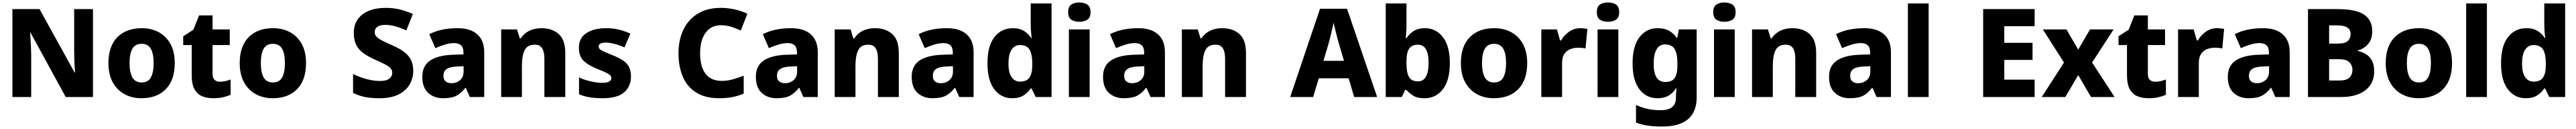

<svg xmlns="http://www.w3.org/2000/svg" viewBox="-20 -788 20978 1048"><path d="M737 0H515L229 -522H225Q227 -499 229 -467Q231 -435 232.5 -401Q234 -367 234 -338V0H81V-714H302L588 -198H591Q589 -220 587.5 -251Q586 -282 585 -315Q584 -348 584 -374V-714H737Z M1403 -276Q1403 -138 1330.5 -64Q1258 10 1132 10Q1054 10 993 -23.5Q932 -57 897.5 -120.5Q863 -184 863 -276Q863 -412 935.5 -485.5Q1008 -559 1135 -559Q1213 -559 1273.5 -526Q1334 -493 1368.5 -430Q1403 -367 1403 -276ZM1035 -276Q1035 -200 1058 -159Q1081 -118 1134 -118Q1186 -118 1208.5 -159Q1231 -200 1231 -276Q1231 -352 1208 -392Q1185 -432 1133 -432Q1081 -432 1058 -392Q1035 -352 1035 -276Z M1770 -124Q1794 -124 1815.5 -129Q1837 -134 1858 -142V-18Q1830 -6 1797 2Q1764 10 1717 10Q1665 10 1625.5 -6.5Q1586 -23 1563.5 -63.5Q1541 -104 1541 -177V-422H1472V-493L1555 -547L1601 -663H1711V-549H1851V-422H1711V-187Q1711 -156 1726.5 -140Q1742 -124 1770 -124Z M2472 -276Q2472 -138 2399.5 -64Q2327 10 2201 10Q2123 10 2062 -23.5Q2001 -57 1966.5 -120.5Q1932 -184 1932 -276Q1932 -412 2004.5 -485.5Q2077 -559 2204 -559Q2282 -559 2342.5 -526Q2403 -493 2437.5 -430Q2472 -367 2472 -276ZM2104 -276Q2104 -200 2127 -159Q2150 -118 2203 -118Q2255 -118 2277.5 -159Q2300 -200 2300 -276Q2300 -352 2277 -392Q2254 -432 2202 -432Q2150 -432 2127 -392Q2104 -352 2104 -276Z M3345 -212Q3345 -152 3315.5 -101.5Q3286 -51 3225 -20.5Q3164 10 3070 10Q3000 10 2951.5 0Q2903 -10 2855 -33V-187Q2909 -160 2967 -145Q3025 -130 3074 -130Q3125 -130 3149.5 -148.5Q3174 -167 3174 -196Q3174 -218 3160.5 -233.5Q3147 -249 3117 -264.5Q3087 -280 3037 -302Q2982 -326 2942.5 -353.5Q2903 -381 2882 -420.5Q2861 -460 2861 -521Q2861 -587 2894 -632.5Q2927 -678 2985.5 -701Q3044 -724 3122 -724Q3189 -724 3243.5 -709Q3298 -694 3342 -675L3289 -541Q3245 -561 3201 -573.5Q3157 -586 3117 -586Q3073 -586 3052 -569.5Q3031 -553 3031 -528Q3031 -507 3044.5 -491.5Q3058 -476 3089.5 -459.5Q3121 -443 3175 -420Q3229 -396 3267 -369Q3305 -342 3325 -304.5Q3345 -267 3345 -212Z M3707 -559Q3810 -559 3866.5 -509Q3923 -459 3923 -363V0H3806L3773 -74H3769Q3734 -29 3695 -9.5Q3656 10 3587 10Q3515 10 3467 -33Q3419 -76 3419 -165Q3419 -252 3481 -295Q3543 -338 3663 -343L3754 -346V-359Q3754 -402 3734 -420Q3714 -438 3678 -438Q3643 -438 3603.5 -426Q3564 -414 3525 -397L3476 -510Q3521 -534 3579 -546.5Q3637 -559 3707 -559ZM3704 -248Q3641 -245 3616 -226.5Q3591 -208 3591 -173Q3591 -141 3609 -126.5Q3627 -112 3656 -112Q3697 -112 3726 -137Q3755 -162 3755 -206V-250Z M4389 -559Q4476 -559 4529.5 -511.5Q4583 -464 4583 -358V0H4413V-311Q4413 -367 4394.5 -396Q4376 -425 4335 -425Q4274 -425 4252 -379.5Q4230 -334 4230 -250V0H4061V-549H4190L4213 -476H4220Q4246 -516 4289 -537.5Q4332 -559 4389 -559Z M5118 -165Q5118 -87 5063 -38.5Q5008 10 4888 10Q4830 10 4784.5 3Q4739 -4 4695 -22V-159Q4743 -137 4795 -126Q4847 -115 4882 -115Q4922 -115 4940 -125Q4958 -135 4958 -153Q4958 -167 4947.5 -177.5Q4937 -188 4911 -200Q4885 -212 4837 -231Q4766 -260 4730 -296.5Q4694 -333 4694 -401Q4694 -479 4755 -519Q4816 -559 4916 -559Q4970 -559 5017 -548Q5064 -537 5113 -515L5065 -403Q5025 -421 4984 -431.5Q4943 -442 4916 -442Q4855 -442 4855 -411Q4855 -398 4864.5 -388.5Q4874 -379 4899.5 -368Q4925 -357 4972 -338Q5021 -318 5053.5 -296.5Q5086 -275 5102 -244Q5118 -213 5118 -165Z M5849 -583Q5771 -583 5726 -522.5Q5681 -462 5681 -355Q5681 -247 5725 -189Q5769 -131 5857 -131Q5904 -131 5948 -143.5Q5992 -156 6036 -173V-28Q5990 -8 5942 1Q5894 10 5838 10Q5723 10 5649.5 -36Q5576 -82 5540.5 -164Q5505 -246 5505 -356Q5505 -464 5545 -547Q5585 -630 5662 -677Q5739 -724 5850 -724Q5903 -724 5959 -712.5Q6015 -701 6066 -676L6012 -540Q5975 -558 5934.5 -570.5Q5894 -583 5849 -583Z M6423 -559Q6526 -559 6582.5 -509Q6639 -459 6639 -363V0H6522L6489 -74H6485Q6450 -29 6411 -9.5Q6372 10 6303 10Q6231 10 6183 -33Q6135 -76 6135 -165Q6135 -252 6197 -295Q6259 -338 6379 -343L6470 -346V-359Q6470 -402 6450 -420Q6430 -438 6394 -438Q6359 -438 6319.5 -426Q6280 -414 6241 -397L6192 -510Q6237 -534 6295 -546.5Q6353 -559 6423 -559ZM6420 -248Q6357 -245 6332 -226.5Q6307 -208 6307 -173Q6307 -141 6325 -126.5Q6343 -112 6372 -112Q6413 -112 6442 -137Q6471 -162 6471 -206V-250Z M7105 -559Q7192 -559 7245.5 -511.5Q7299 -464 7299 -358V0H7129V-311Q7129 -367 7110.5 -396Q7092 -425 7051 -425Q6990 -425 6968 -379.5Q6946 -334 6946 -250V0H6777V-549H6906L6929 -476H6936Q6962 -516 7005 -537.5Q7048 -559 7105 -559Z M7692 -559Q7795 -559 7851.5 -509Q7908 -459 7908 -363V0H7791L7758 -74H7754Q7719 -29 7680 -9.5Q7641 10 7572 10Q7500 10 7452 -33Q7404 -76 7404 -165Q7404 -252 7466 -295Q7528 -338 7648 -343L7739 -346V-359Q7739 -402 7719 -420Q7699 -438 7663 -438Q7628 -438 7588.5 -426Q7549 -414 7510 -397L7461 -510Q7506 -534 7564 -546.5Q7622 -559 7692 -559ZM7689 -248Q7626 -245 7601 -226.5Q7576 -208 7576 -173Q7576 -141 7594 -126.5Q7612 -112 7641 -112Q7682 -112 7711 -137Q7740 -162 7740 -206V-250Z M8222 10Q8133 10 8077 -62Q8021 -134 8021 -274Q8021 -415 8078 -487Q8135 -559 8228 -559Q8284 -559 8319.5 -536Q8355 -513 8377 -479H8381Q8378 -498 8375.5 -532.5Q8373 -567 8373 -598V-760H8543V0H8414L8379 -70H8373Q8352 -37 8316 -13.5Q8280 10 8222 10ZM8286 -125Q8340 -125 8362.5 -157.5Q8385 -190 8386 -257V-272Q8386 -345 8364.5 -383.5Q8343 -422 8285 -422Q8242 -422 8217 -384Q8192 -346 8192 -271Q8192 -197 8217.5 -161Q8243 -125 8286 -125Z M8769 -768Q8806 -768 8833 -751.5Q8860 -735 8860 -689Q8860 -644 8833 -627.5Q8806 -611 8769 -611Q8731 -611 8704.5 -627.5Q8678 -644 8678 -689Q8678 -735 8704.5 -751.5Q8731 -768 8769 -768ZM8853 -549V0H8684V-549Z M9250 -559Q9353 -559 9409.5 -509Q9466 -459 9466 -363V0H9349L9316 -74H9312Q9277 -29 9238 -9.5Q9199 10 9130 10Q9058 10 9010 -33Q8962 -76 8962 -165Q8962 -252 9024 -295Q9086 -338 9206 -343L9297 -346V-359Q9297 -402 9277 -420Q9257 -438 9221 -438Q9186 -438 9146.5 -426Q9107 -414 9068 -397L9019 -510Q9064 -534 9122 -546.5Q9180 -559 9250 -559ZM9247 -248Q9184 -245 9159 -226.5Q9134 -208 9134 -173Q9134 -141 9152 -126.5Q9170 -112 9199 -112Q9240 -112 9269 -137Q9298 -162 9298 -206V-250Z M9932 -559Q10019 -559 10072.5 -511.5Q10126 -464 10126 -358V0H9956V-311Q9956 -367 9937.5 -396Q9919 -425 9878 -425Q9817 -425 9795 -379.5Q9773 -334 9773 -250V0H9604V-549H9733L9756 -476H9763Q9789 -516 9832 -537.5Q9875 -559 9932 -559Z M11007 0 10962 -152H10719L10673 0H10486L10729 -717H10949L11194 0ZM10883 -432Q10878 -448 10869.5 -481Q10861 -514 10852.5 -548Q10844 -582 10840 -604Q10835 -581 10827.5 -548.5Q10820 -516 10812 -484.5Q10804 -453 10798 -432L10757 -294H10924Z M11433 -585Q11433 -555 11431 -527.5Q11429 -500 11427 -478H11433Q11455 -512 11491 -535.5Q11527 -559 11584 -559Q11673 -559 11729.5 -486.5Q11786 -414 11786 -276Q11786 -135 11729 -62.5Q11672 10 11580 10Q11520 10 11487.5 -11Q11455 -32 11433 -57H11422L11395 0H11264V-760H11433ZM11526 -425Q11477 -425 11455 -393Q11433 -361 11433 -292V-270Q11433 -198 11453.5 -162.5Q11474 -127 11528 -127Q11570 -127 11591.5 -165.5Q11613 -204 11613 -278Q11613 -425 11526 -425Z M12416 -276Q12416 -138 12343.5 -64Q12271 10 12145 10Q12067 10 12006 -23.5Q11945 -57 11910.5 -120.5Q11876 -184 11876 -276Q11876 -412 11948.5 -485.5Q12021 -559 12148 -559Q12226 -559 12286.5 -526Q12347 -493 12381.5 -430Q12416 -367 12416 -276ZM12048 -276Q12048 -200 12071 -159Q12094 -118 12147 -118Q12199 -118 12221.5 -159Q12244 -200 12244 -276Q12244 -352 12221 -392Q12198 -432 12146 -432Q12094 -432 12071 -392Q12048 -352 12048 -276Z M12847 -559Q12863 -559 12880 -557Q12897 -555 12906 -553L12891 -394Q12880 -397 12865.5 -398.5Q12851 -400 12827 -400Q12799 -400 12770 -390Q12741 -380 12720.5 -353Q12700 -326 12700 -275V0H12531V-549H12658L12684 -459H12692Q12715 -501 12756.5 -530Q12798 -559 12847 -559Z M13074 -768Q13111 -768 13138 -751.5Q13165 -735 13165 -689Q13165 -644 13138 -627.5Q13111 -611 13074 -611Q13036 -611 13009.5 -627.5Q12983 -644 12983 -689Q12983 -735 13009.5 -751.5Q13036 -768 13074 -768ZM13158 -549V0H12989V-549Z M13479 -559Q13535 -559 13572.5 -537.5Q13610 -516 13633 -481H13638L13651 -549H13796V3Q13796 119 13726.5 179.5Q13657 240 13513 240Q13448 240 13397.5 232.5Q13347 225 13302 208V65Q13349 86 13395 96.5Q13441 107 13505 107Q13565 107 13596 82Q13627 57 13627 10V-2Q13627 -14 13628.5 -33Q13630 -52 13632 -70H13627Q13606 -35 13569.5 -12.5Q13533 10 13477 10Q13385 10 13329.5 -63Q13274 -136 13274 -274Q13274 -412 13330 -485.5Q13386 -559 13479 -559ZM13538 -427Q13493 -427 13469.5 -387Q13446 -347 13446 -272Q13446 -194 13469.5 -158Q13493 -122 13541 -122Q13595 -122 13617 -154.5Q13639 -187 13639 -254V-276Q13639 -350 13617 -388.5Q13595 -427 13538 -427Z M14022 -768Q14059 -768 14086 -751.5Q14113 -735 14113 -689Q14113 -644 14086 -627.5Q14059 -611 14022 -611Q13984 -611 13957.5 -627.5Q13931 -644 13931 -689Q13931 -735 13957.5 -751.5Q13984 -768 14022 -768ZM14106 -549V0H13937V-549Z M14575 -559Q14662 -559 14715.5 -511.5Q14769 -464 14769 -358V0H14599V-311Q14599 -367 14580.5 -396Q14562 -425 14521 -425Q14460 -425 14438 -379.5Q14416 -334 14416 -250V0H14247V-549H14376L14399 -476H14406Q14432 -516 14475 -537.5Q14518 -559 14575 -559Z M15162 -559Q15265 -559 15321.5 -509Q15378 -459 15378 -363V0H15261L15228 -74H15224Q15189 -29 15150 -9.5Q15111 10 15042 10Q14970 10 14922 -33Q14874 -76 14874 -165Q14874 -252 14936 -295Q14998 -338 15118 -343L15209 -346V-359Q15209 -402 15189 -420Q15169 -438 15133 -438Q15098 -438 15058.5 -426Q15019 -414 14980 -397L14931 -510Q14976 -534 15034 -546.5Q15092 -559 15162 -559ZM15159 -248Q15096 -245 15071 -226.5Q15046 -208 15046 -173Q15046 -141 15064 -126.5Q15082 -112 15111 -112Q15152 -112 15181 -137Q15210 -162 15210 -206V-250Z M15685 0H15516V-760H15685Z M16548 0H16129V-714H16548V-575H16301V-440H16531V-301H16301V-141H16548Z M16787 -280 16615 -549H16807L16903 -385L16999 -549H17191L17016 -280L17199 0H17007L16903 -178L16798 0H16606Z M17529 -124Q17553 -124 17574.5 -129Q17596 -134 17617 -142V-18Q17589 -6 17556 2Q17523 10 17476 10Q17424 10 17384.5 -6.5Q17345 -23 17322.5 -63.5Q17300 -104 17300 -177V-422H17231V-493L17314 -547L17360 -663H17470V-549H17610V-422H17470V-187Q17470 -156 17485.5 -140Q17501 -124 17529 -124Z M18032 -559Q18048 -559 18065 -557Q18082 -555 18091 -553L18076 -394Q18065 -397 18050.5 -398.5Q18036 -400 18012 -400Q17984 -400 17955 -390Q17926 -380 17905.5 -353Q17885 -326 17885 -275V0H17716V-549H17843L17869 -459H17877Q17900 -501 17941.5 -530Q17983 -559 18032 -559Z M18409 -559Q18512 -559 18568.5 -509Q18625 -459 18625 -363V0H18508L18475 -74H18471Q18436 -29 18397 -9.5Q18358 10 18289 10Q18217 10 18169 -33Q18121 -76 18121 -165Q18121 -252 18183 -295Q18245 -338 18365 -343L18456 -346V-359Q18456 -402 18436 -420Q18416 -438 18380 -438Q18345 -438 18305.5 -426Q18266 -414 18227 -397L18178 -510Q18223 -534 18281 -546.5Q18339 -559 18409 -559ZM18406 -248Q18343 -245 18318 -226.5Q18293 -208 18293 -173Q18293 -141 18311 -126.5Q18329 -112 18358 -112Q18399 -112 18428 -137Q18457 -162 18457 -206V-250Z M19014 -714Q19164 -714 19230.5 -669.5Q19297 -625 19297 -536Q19297 -467 19261.5 -428Q19226 -389 19180 -379V-374Q19213 -367 19243.5 -349.5Q19274 -332 19293.5 -298Q19313 -264 19313 -208Q19313 -110 19241.5 -55Q19170 0 19047 0H18774V-714ZM19019 -434Q19076 -434 19098.5 -455.5Q19121 -477 19121 -512Q19121 -582 19013 -582H18946V-434ZM18946 -307V-134H19030Q19089 -134 19112.5 -158.5Q19136 -183 19136 -222Q19136 -256 19112 -281.5Q19088 -307 19025 -307Z M19947 -276Q19947 -138 19874.5 -64Q19802 10 19676 10Q19598 10 19537 -23.5Q19476 -57 19441.5 -120.5Q19407 -184 19407 -276Q19407 -412 19479.5 -485.5Q19552 -559 19679 -559Q19757 -559 19817.5 -526Q19878 -493 19912.5 -430Q19947 -367 19947 -276ZM19579 -276Q19579 -200 19602 -159Q19625 -118 19678 -118Q19730 -118 19752.5 -159Q19775 -200 19775 -276Q19775 -352 19752 -392Q19729 -432 19677 -432Q19625 -432 19602 -392Q19579 -352 19579 -276Z M20231 0H20062V-760H20231Z M20547 10Q20458 10 20402 -62Q20346 -134 20346 -274Q20346 -415 20403 -487Q20460 -559 20553 -559Q20609 -559 20644.5 -536Q20680 -513 20702 -479H20706Q20703 -498 20700.5 -532.5Q20698 -567 20698 -598V-760H20868V0H20739L20704 -70H20698Q20677 -37 20641 -13.5Q20605 10 20547 10ZM20611 -125Q20665 -125 20687.5 -157.5Q20710 -190 20711 -257V-272Q20711 -345 20689.5 -383.5Q20668 -422 20610 -422Q20567 -422 20542 -384Q20517 -346 20517 -271Q20517 -197 20542.5 -161Q20568 -125 20611 -125Z"/></svg>

Font: Noto Sans Canadian Aboriginal ExtraBold
Style: Regular
Weight: 800
Designer: Monotype Design Team, Typotheque's Kevin King
Foundry: Monotype Imaging Inc.
Version: Version 2.004; ttfautohint (v1.8.4.7-5d5b)